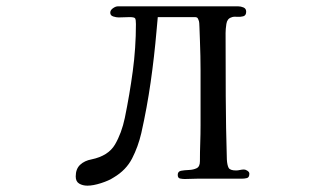

<svg xmlns="http://www.w3.org/2000/svg" viewBox="-20 -562 1040 606"><path d="M767 -14Q767 -2 759.5 0Q752 2 743 2H602Q592 2 582.5 2.5Q573 3 563 3Q556 3 548.5 1.5Q541 0 541 -10Q541 -21 551.5 -23Q562 -25 576 -25.5Q590 -26 600.5 -31Q611 -36 611 -53Q611 -82 612 -110.5Q613 -139 613 -167V-315Q613 -321 613 -340.5Q613 -360 612.5 -385.5Q612 -411 611 -435.5Q610 -460 609.5 -476.5Q609 -493 608 -495Q606 -501 604 -504.5Q602 -508 594 -508H478Q477 -497 476 -486Q475 -475 474 -464Q467 -383 455.5 -302.5Q444 -222 426 -142Q416 -99 397 -62Q378 -25 339 -2Q324 8 299 16Q274 24 256 24Q241 24 230 17.5Q219 11 219 -5Q219 -29 233 -42Q247 -55 269 -59Q322 -70 343 -106Q364 -142 374 -190Q389 -263 399 -337Q409 -411 409 -486Q409 -500 406.5 -504Q404 -508 389 -508Q381 -508 372 -507.5Q363 -507 354 -507Q347 -507 337.5 -510Q328 -513 328 -522Q328 -530 336.5 -536Q345 -542 352 -542H732Q740 -542 748.5 -538.5Q757 -535 757 -525Q757 -513 747.5 -510.5Q738 -508 727 -509Q716 -510 710 -507Q697 -503 694.5 -486.5Q692 -470 692 -458Q692 -358 692.5 -258.5Q693 -159 696 -59Q697 -41 701.5 -32.5Q706 -24 725 -24Q731 -24 737.5 -25.5Q744 -27 750 -27Q755 -27 761 -23Q767 -19 767 -14Z"/></svg>

Font: Kaisei Tokumin Medium
Style: Regular
Weight: 500
Designer: Font-Kai, 金井和夫
Foundry: KAZUO KANAI
Version: Version 5.003